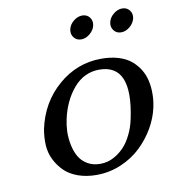

<svg xmlns="http://www.w3.org/2000/svg" viewBox="-74 -684 673 758"><g transform="rotate(-10 262.5 -305.0)"><path d="M79.6 -205.1Q101.6 -308.1 177 -373.5Q252.4 -439 350.1 -439Q388.2 -439 418.7 -429.7Q449.2 -420.4 469 -403.8Q488.8 -387.2 502 -365.5Q515.1 -343.8 520.5 -318.4Q525.9 -293 525.4 -266.6Q525.4 -241.2 519.5 -213.9Q510.7 -172.9 488.3 -133.8Q465.3 -94.2 431.6 -62Q397.9 -29.8 351.3 -10Q304.7 9.8 252.9 9.8Q212.4 9.8 179.4 -2Q146.5 -13.7 125.5 -34.2Q104.5 -54.7 90.8 -82Q77.1 -109.4 75.4 -140.6Q73.7 -171.9 79.6 -205.1ZM334.5 -397.9Q273.9 -397.9 231.4 -348.6Q189.9 -299.8 174.3 -228Q168.9 -203.1 168 -177.7Q167.5 -151.9 172.9 -125.2Q178.2 -98.6 189.9 -77.9Q201.7 -57.1 223.6 -43.9Q245.6 -30.8 275.4 -30.8Q290 -30.8 305.7 -34.9Q321.3 -39.1 339.4 -50.3Q357.4 -61.5 373 -78.4Q388.7 -95.2 402.3 -123Q416.5 -150.9 423.8 -187Q467.8 -397.9 334.5 -397.9ZM256.8 -541.7Q246.1 -555.7 250 -574.2Q253.9 -592.8 270.5 -606.4Q287.1 -620.1 305.7 -620.1Q324.2 -620.1 335 -606.4Q345.7 -592.8 341.8 -574.2Q337.9 -555.7 321.3 -541.7Q304.7 -527.8 286.1 -527.8Q267.6 -527.8 256.8 -541.7ZM417 -541.7Q406.2 -555.7 410.2 -574.2Q414.1 -592.8 430.7 -606.4Q447.3 -620.1 465.8 -620.1Q484.4 -620.1 495.1 -606.4Q505.9 -592.8 502 -574.2Q498 -555.7 481.4 -541.7Q464.8 -527.8 446.3 -527.8Q427.7 -527.8 417 -541.7Z"/></g></svg>

Font: Linux Biolinum G
Style: Italic
Weight: 400
Italic angle: -12°
Designer: Philipp H. Poll
Foundry: Philipp H. Poll
Version: Version 0.5.1